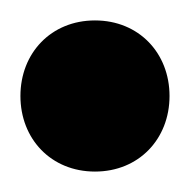

<svg xmlns="http://www.w3.org/2000/svg" viewBox="-20 -461 186 188"><path d="M73 -293C116 -293 146 -325 146 -367C146 -409 116 -441 73 -441C30 -441 0 -409 0 -367C0 -325 30 -293 73 -293Z"/></svg>

Font: MV Cash Medium
Style: Regular
Weight: 500
Designer: Rodrigo Fuenzalida
Foundry: fragTYPE
Version: Version 1.100;Glyphs 3.1.2 (3151)